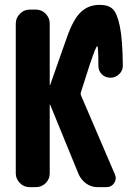

<svg xmlns="http://www.w3.org/2000/svg" viewBox="-20 -770 540 790"><path d="M389.6 -750Q425.8 -750 443.8 -732.9Q461.9 -715.8 473.1 -661.6Q484.4 -607.4 485.4 -499Q485.4 -479.5 470.2 -464.8Q455.1 -450.2 434.6 -450.2Q413.1 -450.2 398.9 -464.4Q384.8 -478.5 384.8 -500Q384.8 -580.1 379.9 -580.1Q375 -580.1 349.6 -504.9L313.5 -392.6Q310.5 -384.8 313.5 -377L453.1 -51.8Q460.9 -33.2 449.7 -16.6Q438.5 0 418 0H381.8Q355.5 0 335 -14.6Q314.5 -29.3 303.7 -52.7L186.5 -338.9Q186.5 -339.8 185.5 -339.8Q184.6 -339.8 184.6 -338.9V-56.6Q184.6 -33.2 168 -16.6Q151.4 0 127.9 0H101.6Q78.1 0 61.5 -17.1Q44.9 -34.2 44.9 -56.6V-672.9Q44.9 -696.3 62 -713.4Q79.1 -730.5 101.6 -730.5H127.9Q151.4 -730.5 168 -713.4Q184.6 -696.3 184.6 -672.9V-420.9Q184.6 -419.9 185.5 -419.9Q186.5 -419.9 186.5 -420.9L254.9 -615.2Q281.2 -690.4 312.5 -720.2Q343.8 -750 389.6 -750Z"/></svg>

Font: Rounded Mgen+ 1m bold
Style: Bold
Weight: 700
Designer: [Source Han Sans]
Ryoko NISHIZUKA  (kana & ideographs); Paul D. Hunt (Latin, Greek & Cyrillic); Wenlong ZHANG  (bopomofo
Version: Version 1.059.20150602